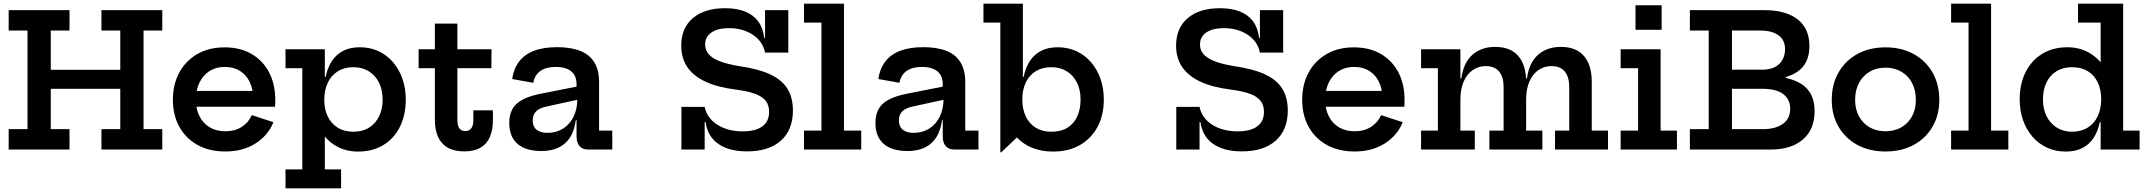

<svg xmlns="http://www.w3.org/2000/svg" viewBox="-20 -810 11642 1040"><path d="M679 -432V-329H197.5V-432ZM27 -644.5V-755H356.5V-644.5H255V-110.5H356.5V0H27V-110.5H129V-644.5ZM529.5 -644.5V-755H859V-644.5H757.5V-110.5H859V0H529.5V-110.5H631.5V-644.5Z M1201 10.5Q1113 10.5 1049.2 -25.2Q985.5 -61 951 -124Q916.5 -187 916.5 -269.5Q916.5 -353 951.2 -417Q986 -481 1048.8 -517.2Q1111.5 -553.5 1196 -553.5Q1281.5 -553.5 1343 -517.5Q1404.5 -481.5 1437.8 -417.5Q1471 -353.5 1471 -269.5Q1471 -255.5 1470.8 -246.8Q1470.5 -238 1469.5 -232H1349Q1350 -241.5 1350.5 -252Q1351 -262.5 1351 -276.5Q1351 -326.5 1333 -365Q1315 -403.5 1280.5 -425.5Q1246 -447.5 1197 -447.5Q1150.5 -447.5 1115.2 -425.2Q1080 -403 1060.5 -362.8Q1041 -322.5 1041 -269.5Q1041 -219.5 1060.2 -181Q1079.5 -142.5 1115.2 -120.8Q1151 -99 1201 -99Q1252.5 -99 1289.5 -122.8Q1326.5 -146.5 1344 -186.5L1461 -148Q1431 -74.5 1362.5 -32Q1294 10.5 1201 10.5ZM994 -232V-317.5H1413.5L1437 -232Z M1526.5 210V107.5H1617.5V-440.5H1526.5V-543H1739.5V-357L1736.5 -288V-260.5L1739.5 -195V107.5H1827.5V210ZM1919.5 11Q1858 11 1807.8 -15.2Q1757.5 -41.5 1721.8 -93.5Q1686 -145.5 1668.5 -221.5L1736.5 -269.5Q1736.5 -218.5 1755 -179.8Q1773.5 -141 1808.8 -118.8Q1844 -96.5 1894.5 -96.5Q1944 -96.5 1979.2 -118.8Q2014.5 -141 2033.5 -180.2Q2052.5 -219.5 2052.5 -271.5Q2052.5 -323.5 2032.8 -362.8Q2013 -402 1977.5 -424Q1942 -446 1894.5 -446Q1845 -446 1809.8 -424Q1774.5 -402 1755.5 -362.2Q1736.5 -322.5 1736.5 -269.5L1721 -394H1744.5Q1754 -443.5 1777.5 -479.2Q1801 -515 1838.5 -534.5Q1876 -554 1928.5 -554Q1984.5 -554 2030.2 -532.8Q2076 -511.5 2109 -473Q2142 -434.5 2160 -383Q2178 -331.5 2178 -271.5Q2178 -187 2146.2 -123.2Q2114.5 -59.5 2056.2 -24.2Q1998 11 1919.5 11Z M2457.5 -160Q2457.5 -129.5 2468.2 -114.8Q2479 -100 2500 -100Q2521.5 -100 2532.8 -115Q2544 -130 2544 -160V-212.5H2650V-161Q2650 -107 2633.8 -68.8Q2617.5 -30.5 2583.2 -10.2Q2549 10 2494.5 10Q2439.5 10 2404.2 -10.8Q2369 -31.5 2352.2 -69.8Q2335.5 -108 2335.5 -160V-440.5H2247.5V-543H2335.5V-682H2457.5V-543H2642.5L2641.5 -440.5H2457.5Z M3165.5 0Q3135.5 0 3119.2 -18.5Q3103 -37 3103 -71V-196.5L3113 -216.5L3107.5 -277.5L3103 -312.5V-353.5Q3103 -385 3090 -405.8Q3077 -426.5 3051.8 -437Q3026.5 -447.5 2990.5 -447.5Q2938.5 -447.5 2907.8 -426.2Q2877 -405 2868.5 -361.5L2754 -382Q2762.5 -438.5 2792 -477Q2821.5 -515.5 2872.8 -535Q2924 -554.5 2998.5 -554.5Q3073 -554.5 3123.5 -534.2Q3174 -514 3199.5 -472Q3225 -430 3225 -365.5V-102.5H3296.5V0ZM2912.5 8Q2827 8 2782.8 -31Q2738.5 -70 2738.5 -143.5Q2738.5 -212 2779 -248.5Q2819.5 -285 2910 -302.5L3132 -346.5V-275L2938.5 -232.5Q2901 -224.5 2883.2 -206.2Q2865.5 -188 2865.5 -158Q2865.5 -124.5 2886.2 -107.5Q2907 -90.5 2946 -90.5Q2993.5 -90.5 3030 -113.5Q3066.5 -136.5 3087 -178.5Q3107.5 -220.5 3107.5 -277.5L3133 -159.5H3099Q3088 -75.5 3040.5 -33.8Q2993 8 2912.5 8Z M4026.5 10Q3928.5 10 3870.5 -30.8Q3812.5 -71.5 3802 -148.5H3779L3797 -231Q3809.5 -170 3866 -134.2Q3922.5 -98.5 4003 -98.5Q4073 -98.5 4109.5 -125.5Q4146 -152.5 4146 -204Q4146 -239.5 4128 -263.2Q4110 -287 4070.2 -301.8Q4030.5 -316.5 3964 -325Q3865.5 -337.5 3800.2 -368.2Q3735 -399 3702.5 -447.5Q3670 -496 3670 -563Q3670 -658 3733 -711.8Q3796 -765.5 3907.5 -765.5Q3971 -765.5 4016 -747.5Q4061 -729.5 4087.2 -693.8Q4113.5 -658 4119.5 -604.5H4142.5L4124 -525Q4112.5 -585 4058.5 -621.2Q4004.5 -657.5 3928.5 -657.5Q3868 -657.5 3833.8 -634.2Q3799.5 -611 3799.5 -568.5Q3799.5 -539.5 3818 -517.2Q3836.5 -495 3877 -479Q3917.5 -463 3983 -452Q4086 -437.5 4150.5 -407.8Q4215 -378 4245 -329.8Q4275 -281.5 4275 -211Q4275 -106.5 4209.8 -48.2Q4144.5 10 4026.5 10ZM3671 0V-231H3797V0ZM4124 -525V-755H4250V-525Z M4551.5 -102.5H4645V0H4335V-102.5H4429.5V-687.5H4335V-790H4551.5Z M5149 0Q5119 0 5102.8 -18.5Q5086.5 -37 5086.5 -71V-196.5L5096.5 -216.5L5091 -277.5L5086.5 -312.5V-353.5Q5086.5 -385 5073.5 -405.8Q5060.5 -426.5 5035.2 -437Q5010 -447.5 4974 -447.5Q4922 -447.5 4891.2 -426.2Q4860.5 -405 4852 -361.5L4737.5 -382Q4746 -438.5 4775.5 -477Q4805 -515.5 4856.2 -535Q4907.5 -554.5 4982 -554.5Q5056.5 -554.5 5107 -534.2Q5157.5 -514 5183 -472Q5208.5 -430 5208.5 -365.5V-102.5H5280V0ZM4896 8Q4810.5 8 4766.2 -31Q4722 -70 4722 -143.5Q4722 -212 4762.5 -248.5Q4803 -285 4893.5 -302.5L5115.5 -346.5V-275L4922 -232.5Q4884.5 -224.5 4866.8 -206.2Q4849 -188 4849 -158Q4849 -124.5 4869.8 -107.5Q4890.5 -90.5 4929.5 -90.5Q4977 -90.5 5013.5 -113.5Q5050 -136.5 5070.5 -178.5Q5091 -220.5 5091 -277.5L5116.5 -159.5H5082.5Q5071.5 -75.5 5024 -33.8Q4976.5 8 4896 8Z M5398.5 15V-687.5H5307V-790H5520.5V-358L5517.5 -293V-213.5L5520.5 -96L5403.5 15ZM5684.5 11Q5622 11 5571.2 -9.2Q5520.5 -29.5 5484.5 -69Q5448.5 -108.5 5430 -166L5517.5 -271.5Q5517.5 -220 5535.8 -180.5Q5554 -141 5589.5 -118.8Q5625 -96.5 5675 -96.5Q5727 -96.5 5762 -118.2Q5797 -140 5815 -179.2Q5833 -218.5 5833 -272Q5833 -324 5813.2 -363.2Q5793.5 -402.5 5758 -424.2Q5722.5 -446 5675 -446Q5625.5 -446 5590.2 -424.2Q5555 -402.5 5536.2 -363Q5517.5 -323.5 5517.5 -271.5L5502 -394H5525Q5535 -443.5 5558.2 -479.2Q5581.5 -515 5619 -534.5Q5656.5 -554 5709 -554Q5765 -554 5810.8 -532.8Q5856.5 -511.5 5889.8 -473Q5923 -434.5 5941 -383Q5959 -331.5 5959 -270.5Q5959 -186 5925 -122.8Q5891 -59.5 5829.5 -24.2Q5768 11 5684.5 11Z M6707 10Q6609 10 6551 -30.8Q6493 -71.5 6482.5 -148.5H6459.5L6477.5 -231Q6490 -170 6546.5 -134.2Q6603 -98.5 6683.5 -98.5Q6753.5 -98.5 6790 -125.5Q6826.5 -152.5 6826.5 -204Q6826.5 -239.5 6808.5 -263.2Q6790.5 -287 6750.8 -301.8Q6711 -316.5 6644.5 -325Q6546 -337.5 6480.8 -368.2Q6415.5 -399 6383 -447.5Q6350.5 -496 6350.5 -563Q6350.5 -658 6413.5 -711.8Q6476.5 -765.5 6588 -765.5Q6651.5 -765.5 6696.5 -747.5Q6741.5 -729.5 6767.8 -693.8Q6794 -658 6800 -604.5H6823L6804.5 -525Q6793 -585 6739 -621.2Q6685 -657.5 6609 -657.5Q6548.5 -657.5 6514.2 -634.2Q6480 -611 6480 -568.5Q6480 -539.5 6498.5 -517.2Q6517 -495 6557.5 -479Q6598 -463 6663.5 -452Q6766.5 -437.5 6831 -407.8Q6895.5 -378 6925.5 -329.8Q6955.5 -281.5 6955.5 -211Q6955.5 -106.5 6890.2 -48.2Q6825 10 6707 10ZM6351.5 0V-231H6477.5V0ZM6804.5 -525V-755H6930.5V-525Z M7318 10.5Q7230 10.5 7166.2 -25.2Q7102.5 -61 7068 -124Q7033.5 -187 7033.5 -269.5Q7033.5 -353 7068.2 -417Q7103 -481 7165.8 -517.2Q7228.5 -553.5 7313 -553.5Q7398.5 -553.5 7460 -517.5Q7521.5 -481.5 7554.8 -417.5Q7588 -353.5 7588 -269.5Q7588 -255.5 7587.8 -246.8Q7587.5 -238 7586.5 -232H7466Q7467 -241.5 7467.5 -252Q7468 -262.5 7468 -276.5Q7468 -326.5 7450 -365Q7432 -403.5 7397.5 -425.5Q7363 -447.5 7314 -447.5Q7267.5 -447.5 7232.2 -425.2Q7197 -403 7177.5 -362.8Q7158 -322.5 7158 -269.5Q7158 -219.5 7177.2 -181Q7196.5 -142.5 7232.2 -120.8Q7268 -99 7318 -99Q7369.5 -99 7406.5 -122.8Q7443.5 -146.5 7461 -186.5L7578 -148Q7548 -74.5 7479.5 -32Q7411 10.5 7318 10.5ZM7111 -232V-317.5H7530.5L7554 -232Z M8403 0V-102.5H8480V-340Q8480 -392.5 8456 -422.2Q8432 -452 8383.5 -452Q8345 -452 8314 -431Q8283 -410 8264.8 -369.5Q8246.5 -329 8246.5 -271L8222.5 -385H8251Q8262.5 -470.5 8311.2 -513.2Q8360 -556 8434 -556Q8518 -556 8560 -506.5Q8602 -457 8602 -367V-102.5H8690V0ZM7677.5 0V-102.5H7768.5V-440.5H7677.5V-543H7890.5V-102.5H7968.5V0ZM8047.5 0V-102.5H8124.5V-340Q8124.5 -392.5 8100.5 -422.2Q8076.5 -452 8027.5 -452Q7989.5 -452 7958.2 -431Q7927 -410 7908.8 -369.5Q7890.5 -329 7890.5 -271L7867 -385H7895.5Q7907 -470.5 7955.5 -513.2Q8004 -556 8078.5 -556Q8162 -556 8204.2 -506.5Q8246.5 -457 8246.5 -367V-102.5H8334.5V0Z M8975 -102.5H9063.5V0H8758.5V-102.5H8853V-440.5H8758.5V-543H8975ZM8839 -781.5H8980.5V-648.5H8839Z M9442 -644.5V-755H9538.5Q9651.5 -755 9716.2 -705.8Q9781 -656.5 9781 -560.5Q9781 -465 9715 -420.8Q9649 -376.5 9522.5 -376.5H9323.5V-432.5H9523.5Q9569 -432.5 9596.5 -448Q9624 -463.5 9636.5 -488.8Q9649 -514 9649 -543Q9649 -594 9613 -619.2Q9577 -644.5 9517.5 -644.5ZM9432 -110.5H9530.5Q9596.5 -110.5 9636.8 -138.8Q9677 -167 9677 -221Q9677 -244 9668.5 -263.8Q9660 -283.5 9642 -298.2Q9624 -313 9595.2 -321Q9566.5 -329 9525.5 -329H9323.5V-399.5H9525.5Q9594 -399.5 9646.8 -389.2Q9699.5 -379 9735.8 -356.2Q9772 -333.5 9790.5 -297Q9809 -260.5 9809 -207.5Q9809 -109 9745.8 -54.5Q9682.5 0 9571.5 0H9432ZM9133.5 -644.5V-755H9465V-644.5H9361.5V-110.5H9465V0H9133.5V-110.5H9235.5V-644.5ZM9605 -404.5H9653V-375H9605Z M10193 10.5Q10106 10.5 10040.5 -25.2Q9975 -61 9938.5 -124Q9902 -187 9902 -269.5Q9902 -353 9938.5 -417Q9975 -481 10040.2 -517.2Q10105.5 -553.5 10193 -553.5Q10280.5 -553.5 10346 -517.2Q10411.5 -481 10448 -417Q10484.5 -353 10484.5 -269.5Q10484.5 -187 10448 -124Q10411.5 -61 10346 -25.2Q10280.5 10.5 10193 10.5ZM10193 -99Q10241.5 -99 10278.8 -120.2Q10316 -141.5 10336.8 -179.8Q10357.5 -218 10357.5 -269.5Q10357.5 -321.5 10336.8 -360.8Q10316 -400 10278.8 -421.8Q10241.5 -443.5 10193 -443.5Q10144.5 -443.5 10107.5 -421.8Q10070.5 -400 10049.5 -360.8Q10028.5 -321.5 10028.5 -269.5Q10028.5 -218 10049.5 -179.8Q10070.5 -141.5 10107.5 -120.2Q10144.5 -99 10193 -99Z M10765 -102.5H10858.5V0H10548.5V-102.5H10643V-687.5H10548.5V-790H10765Z M11358.5 0V-198L11361.5 -242V-313L11358.5 -402V-687.5H11236V-790H11480.5V-102.5H11569.5V0ZM11179 -554Q11240.5 -554 11290.5 -527.5Q11340.5 -501 11376.2 -449Q11412 -397 11429.5 -321L11361.5 -273Q11361.5 -324 11343 -363.2Q11324.5 -402.5 11289.2 -424.2Q11254 -446 11203.5 -446Q11154.5 -446 11119 -424Q11083.5 -402 11064.8 -362.8Q11046 -323.5 11046 -271.5Q11046 -219.5 11065.8 -180.2Q11085.5 -141 11121 -118.8Q11156.5 -96.5 11203.5 -96.5Q11253 -96.5 11288.5 -118.8Q11324 -141 11342.8 -180.8Q11361.5 -220.5 11361.5 -273L11377 -148.5H11354Q11344 -99.5 11320.8 -63.8Q11297.5 -28 11260 -8.5Q11222.5 11 11169.5 11Q11114 11 11068 -10.2Q11022 -31.5 10989 -69.8Q10956 -108 10938 -159.5Q10920 -211 10920 -271.5Q10920 -356 10952 -419.5Q10984 -483 11042 -518.5Q11100 -554 11179 -554Z"/></svg>

Font: Hepta Slab SemiBold
Style: Regular
Weight: 600
Designer: Michael LaGattuta
Foundry: Michael LaGattuta
Version: Version 1.102